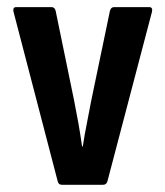

<svg xmlns="http://www.w3.org/2000/svg" viewBox="-20 -512 458 532"><path d="M151.6 0Q142.7 0 140.2 -8.4L17.2 -480.4Q15.2 -492.3 25.1 -492.3H122.7Q131.6 -492.3 134.1 -482.4L185.2 -234.1Q191.7 -201.6 197.3 -170.3Q202.8 -139 207.4 -106.4H209.4Q214.4 -139 220.7 -170.3Q227 -201.6 233.1 -234.6L284.7 -482.4Q287.7 -492.3 296.1 -492.3H393.1Q404 -492.3 401.1 -479.4L277.5 -9Q274.5 0 265.6 0Z"/></svg>

Font: Sofia Sans Condensed
Style: Regular
Weight: 400
Designer: Botio Nikoltchev, Ani Petrova
Foundry: lettersoup
Version: Version 4.100